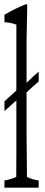

<svg xmlns="http://www.w3.org/2000/svg" viewBox="-20 -833 218 928"><path d="M1.5 39.1Q30.3 35.2 58.6 22V18.6Q58.6 11.7 58.6 -4.9Q58.6 -43.5 59.1 -90.3Q59.1 -217.3 59.1 -347.7Q30.3 -321.3 1.5 -295.9Q1.5 -319.3 1.5 -343.3Q30.3 -369.6 59.1 -395.5Q59.1 -557.6 59.1 -713.9Q30.3 -724.6 1.5 -725.6Q1.5 -748.5 1.5 -761.7Q53.7 -792.5 106 -813Q108.9 -814.9 111.8 -807.1Q110.4 -727.1 108.4 -637.2Q108.4 -538.6 108.4 -432.6Q137.7 -461.9 167 -486.8Q167 -465.3 167 -439Q137.7 -414.1 108.4 -386.7Q108.4 -281.2 108.4 -176.3Q108.4 -133.8 110.4 22.5Q138.7 35.6 167 39.1Q167 61.5 167 74.2H1.5Q1.5 61.5 1.5 39.1Z"/></svg>

Font: Scarab Serif
Style: Condensed-Light
Weight: 300
Designer: John Roberts
Foundry: Scarab
Version: 1.0